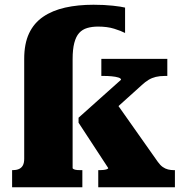

<svg xmlns="http://www.w3.org/2000/svg" viewBox="-20 -789 775 809"><path d="M717 0H394V-72H399Q408 -72 416.5 -73Q425 -74 430.5 -76Q436 -78 436 -81L311 -272V-293L490 -453Q490 -459 478.5 -462.5Q467 -466 450.5 -467.5Q434 -469 419 -469H407V-541H685V-469H674Q653 -469 636.5 -465Q620 -461 606 -452.5Q592 -444 578 -431L406 -276L456 -375L645 -107Q655 -93 665.5 -85.5Q676 -78 688 -75Q700 -72 714 -72H717ZM82 -541Q82 -605 102.5 -648.5Q123 -692 162 -718.5Q201 -745 254.5 -757Q308 -769 374 -769Q419 -769 455.5 -765Q492 -761 507 -757V-650Q490 -659 461 -668Q432 -677 393 -677Q368 -677 347.5 -671Q327 -665 313.5 -650Q300 -635 293 -608Q286 -581 286 -540V-81Q286 -78 292 -75.5Q298 -73 307 -72.5Q316 -72 323 -72H327V0H31V-72H33Q48 -72 59 -76.5Q70 -81 76 -91.5Q82 -102 82 -120Z"/></svg>

Font: Roboto Serif 20pt ExtraBold
Style: Regular
Weight: 800
Version: Version 1.008